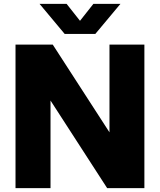

<svg xmlns="http://www.w3.org/2000/svg" viewBox="-20 -970 825 990"><path d="M60 0V-740H252L575 -240.5H544.5V-740H724.5V0H532.5L209.5 -499.5H240.5V0ZM313.5 -795 184 -950H323.5L406.5 -845H378.5L461.5 -950H601L471.5 -795Z"/></svg>

Font: Encode Sans Condensed Thin ExtraBold
Style: Regular
Weight: 800
Version: Version 3.002